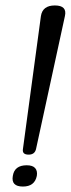

<svg xmlns="http://www.w3.org/2000/svg" viewBox="-20 -684 259 704"><path d="M112 -137Q107 -117 85 -117Q61 -117 64 -137L130 -625Q136 -664 181 -664Q227 -664 218 -625ZM115 -39Q107 0 64 0Q20 0 27 -39Q33 -78 78 -78Q100 -78 109 -67.5Q118 -57 115 -39Z"/></svg>

Font: Jura
Style: Italic
Weight: 400
Designer: Ed Merritt
Foundry: Ten by Twenty
Version: Version 1.007